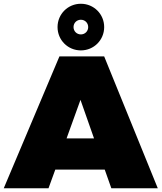

<svg xmlns="http://www.w3.org/2000/svg" viewBox="-30 -1001 859 1021"><path d="M400 -733C469 -733 524 -788 524 -857C524 -926 469 -981 400 -981C331 -981 276 -926 276 -857C276 -788 331 -733 400 -733ZM400 -896C422 -896 439 -879 439 -857C439 -835 422 -818 400 -818C378 -818 361 -835 361 -857C361 -879 378 -896 400 -896ZM562 0H809L524 -701H286L-10 0H228L264 -99H527ZM324 -265 398 -470 470 -265Z"/></svg>

Font: Montserrat arm Black
Style: Regular
Weight: 900
Designer: Julieta Ulanovsky
Foundry: Julieta Ulanovsky
Version: Version 6.000;PS 006.000;hotconv 1.0.88;makeotf.lib2.5.64775